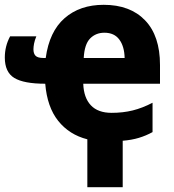

<svg xmlns="http://www.w3.org/2000/svg" viewBox="-26 -579 723 798"><path d="M337 0Q262 -19 216 -76.5Q170 -134 162 -231Q73 -231 33.5 -255Q-6 -279 -6 -340Q-6 -387 16 -428H125Q118 -411 115.5 -397.5Q113 -384 113 -374Q113 -356 122 -347Q131 -338 155 -338H164Q179 -448 242.5 -503.5Q306 -559 405 -559Q515 -559 577 -494.5Q639 -430 639 -309V-231H320Q322 -173 351.5 -141.5Q381 -110 438 -110Q485 -110 525.5 -120Q566 -130 608 -152V-30Q581 -15 551 -6Q521 3 484 6V199H337ZM408 -443Q372 -443 348.5 -419Q325 -395 322 -338H492Q491 -386 470 -414.5Q449 -443 408 -443Z"/></svg>

Font: Noto Sans SemiCondensed ExtraBold
Style: Regular
Weight: 800
Width: 4
Designer: Monotype Design Team
Foundry: Monotype Imaging Inc.
Version: Version 2.013; ttfautohint (v1.8.4.7-5d5b)